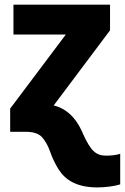

<svg xmlns="http://www.w3.org/2000/svg" viewBox="-20 -569 539 829"><path d="M400.9 240.2C434.1 240.2 475.1 234.9 499 227.1V95.2C477.5 101.6 459 103 435.1 103C415.5 103 398.4 96.7 384.3 83.5C370.1 70.3 355 45.9 338.9 9.8C319.8 -37.1 283.2 -96.2 211.9 -113.8L455.1 -438V-548.8H38.1V-419.9H264.2L23.9 -100.1V0H89.8C122.6 0 146.5 7.3 160.6 22.5C174.8 37.6 187 59.1 196.8 86.9C206.1 113.8 218.3 138.7 232.9 162.1C262.2 208.5 311.5 240.2 400.9 240.2Z"/></svg>

Font: Noto Reveo Sans
Style: Regular
Weight: 800
Designer: Monotype Design Team
Foundry: Monotype Imaging Inc.
Version: Version 2.007